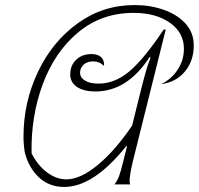

<svg xmlns="http://www.w3.org/2000/svg" viewBox="-20 -730 787 760"><path d="M747 -550Q747 -490 712.5 -447.5Q678 -405 618 -397Q659 -417 683.5 -454.5Q708 -492 708 -537Q708 -601 652.5 -640Q597 -679 509 -679Q382 -679 289.5 -602Q197 -525 149.5 -397.5Q102 -270 105 -123Q130 -74 167 -47Q204 -20 242 -20Q298 -20 367 -77Q436 -134 503 -233L544 -398Q553 -433 559.5 -454.5Q566 -476 576 -502L572 -504Q484 -368 358 -368Q311 -368 284.5 -386Q258 -404 258 -435Q258 -471 281.5 -493.5Q305 -516 342 -516Q367 -516 380 -504Q393 -492 392 -469Q374 -487 348 -487Q325 -487 311 -474Q297 -461 297 -442Q297 -423 316.5 -411Q336 -399 370 -399Q434 -399 491.5 -447Q549 -495 628 -613H636L506 -92Q493 -38 493 -14Q493 -6 495 0H433Q444 -14 451 -32Q458 -50 468 -92L483 -152H480Q351 10 234 10Q175 10 134.5 -27.5Q94 -65 78 -127Q73 -159 73 -190Q73 -324 129.5 -444Q186 -564 286.5 -637Q387 -710 513 -710Q574 -710 627.5 -691.5Q681 -673 714 -637Q747 -601 747 -550Z"/></svg>

Font: Srisakdi
Style: Regular
Weight: 400
Designer: Cadson Demak Co.,Ltd.
Foundry: Cadson Demak Co.,Ltd.
Version: Version 1.000